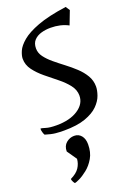

<svg xmlns="http://www.w3.org/2000/svg" viewBox="-185 -734 808 1149"><g transform="rotate(-20 219.0 -159.5)"><path d="M129 28Q101 28 75.5 25.5Q50 23 11 11Q6 3 3 -8.5Q0 -20 0 -25Q0 -32 1 -32Q8 -32 31.5 -24.5Q55 -17 98 -17Q183 -17 235 -51Q287 -85 287 -138Q287 -174 262.5 -205.5Q238 -237 201.5 -266Q165 -295 128.5 -325Q92 -355 67.5 -388Q43 -421 43 -460Q43 -480 55 -508Q67 -536 102.5 -566Q138 -596 207 -622Q276 -648 391 -664L408 -638L375 -552Q326 -578 262 -578Q231 -578 203 -570Q175 -562 157 -543Q139 -524 139 -491Q139 -462 158 -436.5Q177 -411 206.5 -386.5Q236 -362 269 -337Q302 -312 331.5 -284.5Q361 -257 380 -225Q399 -193 399 -155Q399 -131 388 -99.5Q377 -68 348 -39Q319 -10 266 9Q213 28 129 28ZM84 345Q80 345 74 333Q68 321 68 314Q108 295 125 269Q142 243 144 213L101 151Q101 116 123.5 97Q146 78 174 78Q202 78 219 98.5Q236 119 236 154Q236 205 215 241Q194 277 165 300Q136 323 112.5 334Q89 345 84 345Z"/></g></svg>

Font: Julee
Style: Regular
Weight: 400
Designer: Julian Tunni
Foundry: Julian Tunni
Version: Version 1.002; ttfautohint (v1.8.4.7-5d5b);gftools[0.9.23]